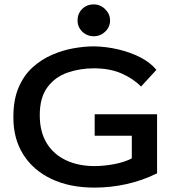

<svg xmlns="http://www.w3.org/2000/svg" viewBox="-20 -843 790 874"><path d="M410 11Q297 11 214 -28.5Q131 -68 86 -139.5Q41 -211 41 -306Q40 -386 64 -443Q88 -500 128.5 -536.5Q169 -573 218 -594Q267 -615 316.5 -623.5Q366 -632 407 -632Q464 -631 519 -618Q574 -605 619.5 -581.5Q665 -558 692 -525L622 -449Q587 -485 533.5 -508.5Q480 -532 407 -532Q344 -532 287.5 -512.5Q231 -493 196 -446Q161 -399 161 -319Q161 -243 192.5 -191.5Q224 -140 280.5 -113.5Q337 -87 410 -87Q451 -87 498 -95.5Q545 -104 580 -122V-225H411V-323H695V-54Q628 -21 556 -5Q484 11 410 11ZM407 -678Q376 -678 354.5 -699Q333 -720 333 -750Q333 -781 354 -802Q375 -823 407 -823Q437 -823 459 -801Q481 -779 481 -750Q481 -720 459 -699Q437 -678 407 -678Z"/></svg>

Font: Inconsolata ExtraExpanded
Style: Bold
Weight: 700
Width: 8
Monospace: yes
Designer: Raph Levien, Cyreal, Brenton Simpson
Foundry: Raph Levien, Cyreal, Google
Version: Version 3.100; ttfautohint (v1.8.4.7-5d5b)